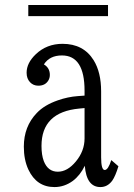

<svg xmlns="http://www.w3.org/2000/svg" viewBox="-20 -737 540 775"><path d="M94.2 -716.8H416V-671.9H94.2ZM321.3 -351.1V-371.1Q321.3 -513.2 230 -513.2Q180.2 -513.2 157.2 -477.1Q181.2 -462.9 181.2 -434.6Q181.2 -421.9 174.8 -411.6Q162.1 -391.1 134.8 -391.1Q114.3 -391.1 101.1 -405.3Q87.4 -419.9 87.4 -443.4Q87.4 -482.9 124.5 -518.1Q168.5 -560.1 232.4 -560.1Q316.9 -560.1 357.9 -494.1Q388.2 -445.3 388.2 -368.2V-102.1Q388.2 -50.8 402.8 -50.8Q416.5 -50.8 429.2 -90.8L458 -65.9Q445.8 -25.9 433.1 -7.8Q414.1 18.1 385.3 18.1Q329.1 18.1 322.3 -67.9Q303.7 -29.3 273.9 -6.8Q239.7 18.1 199.7 18.1Q127.9 18.1 94.7 -52.2Q76.2 -91.8 76.2 -145Q76.2 -226.6 128.4 -280.8Q158.7 -313 213.4 -332Q253.9 -346.2 294.4 -349.1ZM321.3 -300.8 300.3 -298.8Q147.5 -284.7 147.5 -147.9Q147.5 -111.3 156.7 -86.9Q173.3 -43.9 213.4 -43.9Q252 -43.9 286.1 -85Q321.3 -127.4 321.3 -178.2Z"/></svg>

Font: BIZ UDMincho
Style: Regular
Weight: 400
Monospace: yes
Designer: TypeBank Co., Ltd.
Foundry: Morisawa Inc.
Version: Version 1.06